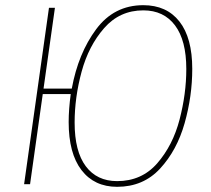

<svg xmlns="http://www.w3.org/2000/svg" viewBox="-20 -711 813 741"><path d="M722 -445Q722 -340 692.5 -235.5Q663 -131 598 -60.5Q533 10 432 10Q344 10 294.5 -54.5Q245 -119 245 -240Q245 -289 253 -348H145L96 0H73L169 -681H192L148 -369H257Q282 -505 351 -598Q420 -691 533 -691Q623 -691 672.5 -628Q722 -565 722 -445ZM699 -445Q699 -555 655.5 -613Q612 -671 533 -671Q442 -671 382 -602.5Q322 -534 295 -434.5Q268 -335 268 -238Q268 -127 311 -69.5Q354 -12 432 -12Q527 -12 587 -81Q647 -150 673 -249.5Q699 -349 699 -445Z"/></svg>

Font: Fira Sans Condensed Thin
Style: Italic
Weight: 250
Width: 3
Italic angle: -8°
Designer: Carrois Corporate & Edenspiekermann AG
Foundry: Carrois Corporate GbR & Edenspiekermann AG
Version: Version 4.203